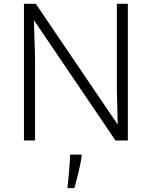

<svg xmlns="http://www.w3.org/2000/svg" viewBox="-20 -730 789 998"><path d="M104.5 0V-710.4H166L591.8 -82.5L587.4 -271V-710.4H644.5V0H580.1L156.2 -625.5L162.1 -432.1V0ZM330.6 248Q330.6 248 331.8 234.9Q333 221.7 335.2 200.7Q337.4 179.7 339.4 156Q341.3 132.3 342.8 110.4Q344.2 88.4 344.2 73.7H404.3V76.2Q404.3 85.9 400.6 106.4Q397 127 391.4 151.1Q385.7 175.3 380.1 197.5Q374.5 219.7 370.6 233.9Q366.7 248 366.7 248Z"/></svg>

Font: Comme ExtraLight
Style: Regular
Weight: 250
Version: Version 1.000;gftools[0.9.27]